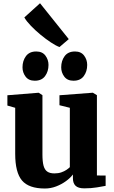

<svg xmlns="http://www.w3.org/2000/svg" viewBox="-20 -1124 685 1156"><path d="M487.5 10Q451 10 435 -5.5Q419 -21 419 -50.5V-73.5Q404 -53 377.2 -33.5Q350.5 -14 317.8 -1.5Q285 11 250.5 11Q153.5 11 112.5 -37.2Q71.5 -85.5 71.5 -198V-475L24.5 -488.5V-550.5L211.5 -565.5H213L235.5 -551V-194.5Q235.5 -151.5 242.2 -126.5Q249 -101.5 264.8 -90.8Q280.5 -80 307.5 -80Q331 -80 349 -86.2Q367 -92.5 380 -101.2Q393 -110 400.5 -117.5V-475L338 -490.5V-550.5L535.5 -565.5H539.5L563.5 -551V-67.5L616 -67V-5Q597.5 -1.5 563.8 4.2Q530 10 487.5 10ZM189 -638Q152.5 -638 134 -662.8Q115.5 -687.5 115.5 -718.5Q115.5 -758 136.2 -786Q157 -814 197.5 -814H198.5Q235 -814 253.5 -789.2Q272 -764.5 272 -733Q272 -694 251.5 -666Q231 -638 190 -638ZM422 -638Q385.5 -638 367 -662.8Q348.5 -687.5 348.5 -718.5Q348.5 -758 369.2 -786Q390 -814 431 -814H432Q468 -814 486.5 -789.2Q505 -764.5 505 -733Q505 -694 484.5 -666Q464 -638 423 -638ZM337.5 -841Q316 -849 285.8 -869Q255.5 -889 223.8 -915.2Q192 -941.5 165.8 -968.8Q139.5 -996 126.5 -1019L221 -1104.5L394 -888.5L338.5 -841Z"/></svg>

Font: Merriweather 24pt Black
Style: Regular
Weight: 900
Designer: Eben Sorkin
Foundry: Eben Sorkin
Version: Version 2.100